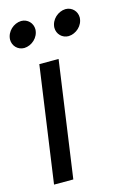

<svg xmlns="http://www.w3.org/2000/svg" viewBox="-123 -719 505 770"><g transform="rotate(-15 129.5 -334.0)"><path d="M92 -621C92 -647 72 -668 45 -668C14 -667 -16 -641 -17 -607C-17 -581 3 -560 30 -560C61 -561 91 -587 92 -621ZM276 -621C276 -647 256 -668 229 -668C198 -667 168 -641 167 -607C167 -581 187 -560 214 -560C245 -561 275 -587 276 -621ZM71 -482 3 0H83L151 -482Z"/></g></svg>

Font: Cantarell
Style: Oblique
Weight: 400
Italic angle: -8°
Designer: Dave Crossland
Version: Version 0.024